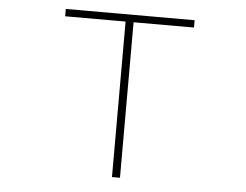

<svg xmlns="http://www.w3.org/2000/svg" viewBox="-52 -797 1103 861"><g transform="rotate(5 500.0 -366.5)"><path d="M790 -700H518V0H482V-700H210V-733H790Z"/></g></svg>

Font: IBM Plex Sans JP ExtraLight
Style: Regular
Weight: 200
Designer: Mike Abbink; Paul van der Laan; Pieter van Rosmalen; Wujin Sim; Yejin Wi; Jinhee Kim; Boomi Park; Yona Kim; Kichan Ma
Foundry: Sandoll Inc.
Version: Version 1.001